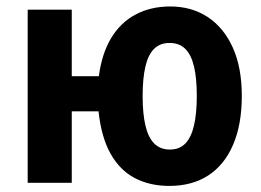

<svg xmlns="http://www.w3.org/2000/svg" viewBox="-20 -577 824 606"><path d="M743.2 -274.4Q743.2 -184.1 715.8 -120.4Q688.5 -56.6 637.5 -23.4Q586.4 9.8 514.6 9.8Q452.6 9.8 405.5 -14.9Q358.4 -39.6 329.1 -91.6Q299.8 -143.6 291 -225.6H206.5V0H67.4V-546.4H206.5V-336.4H292Q301.3 -407.7 330.8 -456.8Q360.4 -505.9 408 -531.2Q455.6 -556.6 517.6 -556.6Q584.5 -556.6 635.3 -523.4Q686 -490.2 714.6 -427.2Q743.2 -364.3 743.2 -274.4ZM430.2 -273.4Q430.2 -218.3 439 -180.7Q447.8 -143.1 466.8 -124Q485.8 -105 516.1 -105Q546.4 -105 564.9 -124Q583.5 -143.1 592.3 -180.9Q601.1 -218.8 601.1 -274.4Q601.1 -330.6 592.3 -367.4Q583.5 -404.3 564.7 -422.9Q545.9 -441.4 515.1 -441.4Q485.4 -441.4 466.6 -423.1Q447.8 -404.8 439 -367.4Q430.2 -330.1 430.2 -273.4Z"/></svg>

Font: Open Sans SemiCondensed
Style: Bold
Weight: 700
Width: 4
Designer: Monotype Design Team
Foundry: Monotype Imaging Inc.
Version: Version 3.003